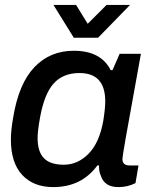

<svg xmlns="http://www.w3.org/2000/svg" viewBox="-20 -743 613 775"><path d="M504.9 -723.1 376 -590.8H277.8L195.8 -723.1H287.1L334 -647L410.2 -723.1ZM194.8 12.2Q115.2 12.2 69.6 -36.9Q23.9 -85.9 23.9 -180.2Q23.9 -216.3 33.2 -269Q55.7 -405.8 118.9 -471.9Q182.1 -538.1 277.8 -538.1Q387.2 -538.1 426.8 -460H434.1L462.9 -525.9H548.8L525.9 -398.9Q474.1 -117.2 474.1 -101.1Q474.1 -75.2 502.9 -75.2H539.1L526.9 -3.9Q495.6 12.2 458 12.2Q401.9 12.2 387.2 -33.2Q378.4 -52.7 379.9 -75.2H373Q309.1 12.2 194.8 12.2ZM237.8 -78.1Q293.9 -78.1 337.6 -122.6Q381.3 -167 397 -255.9Q404.8 -305.2 404.8 -334Q404.8 -448.2 300.8 -448.2Q234.9 -448.2 197 -406.5Q159.2 -364.7 142.1 -271Q131.8 -215.8 131.8 -186Q131.8 -130.4 157.5 -104.2Q183.1 -78.1 237.8 -78.1Z"/></svg>

Font: Archivo Medium
Style: Italic
Weight: 500
Italic angle: -10°
Designer: Hector Gatti
Foundry: Omnibus-Type
Version: Version 2.001